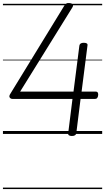

<svg xmlns="http://www.w3.org/2000/svg" viewBox="-20 -911 715 1306"><path d="M469 14Q455 14 448.5 9Q442 4 444 -6L473 -238H66Q53 -238 46.5 -247Q40 -256 49 -271L416 -870Q423 -882 431 -887Q439 -892 454 -890Q464 -889 470 -885.5Q476 -882 477 -876Q478 -870 472 -860L117 -288H480L520 -601Q523 -620 550 -620Q564 -620 570.5 -615.5Q577 -611 575 -601L535 -288H631Q640 -288 644 -283Q648 -278 648 -266Q647 -252 641.5 -245Q636 -238 626 -238H528L499 -5Q496 14 469 14ZM0 365H675V375H0ZM0 -20H675V0H0ZM0 -505H675V-500H0ZM0 -885H675V-875H0Z"/></svg>

Font: Playwrite GB S Guides
Style: Italic
Weight: 400
Italic angle: -7.01216°
Designer: Veronika Burian, José Scaglione
Foundry: TypeTogether
Version: Version 1.002